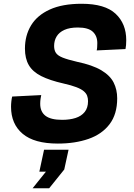

<svg xmlns="http://www.w3.org/2000/svg" viewBox="-20 -746 710 1019"><path d="M287 16Q161.8 16 100.2 -36Q38.6 -88 38.6 -179.2Q38.6 -193.2 40.3 -208.4Q42 -223.6 44.6 -233.6L198.8 -241.4Q197.4 -235 195.4 -222.3Q193.4 -209.6 193.4 -195.2Q193.4 -152.8 221.5 -131.4Q249.6 -110 309.6 -110Q350.2 -110 380.9 -119.8Q411.6 -129.6 429.4 -151.6Q447.2 -173.6 447.2 -209.2Q447.2 -225 442.4 -237.9Q437.6 -250.8 424.3 -262.1Q411 -273.4 385 -283.4Q359 -293.4 317.2 -302.8Q243.8 -319.4 198.6 -342.3Q153.4 -365.2 132.9 -400.4Q112.4 -435.6 112.4 -488Q112.4 -557.6 144.9 -611.3Q177.4 -665 244.4 -695.5Q311.4 -726 413.2 -726Q536.8 -726 593.4 -673.1Q650 -620.2 650 -532.8Q650 -519.2 649 -506.8Q648 -494.4 646 -485.6L493 -478.4Q495 -484.2 495.7 -495.4Q496.4 -506.6 496.4 -517.6Q496.4 -555.4 472.4 -577.7Q448.4 -600 393.2 -600Q349.8 -600 321.9 -587.4Q294 -574.8 280.6 -552.7Q267.2 -530.6 267.2 -502Q267.2 -479.6 276.9 -465.1Q286.6 -450.6 312.9 -440.1Q339.2 -429.6 389.2 -418Q471 -400.8 517.5 -373.2Q564 -345.6 583 -308.2Q602 -270.8 602 -224Q602 -140 561.5 -86.8Q521 -33.6 449.8 -8.8Q378.6 16 287 16ZM153 253.2 223.6 165.2H188.8L213.8 48.8H343.8L321 153.6L241 253.2Z"/></svg>

Font: Geist
Style: Italic
Weight: 400
Italic angle: -12°
Designer: Basement.studio, Andrés Briganti, Mateo Zaragoza
Foundry: Basement.studio, Vercel, Andrés Briganti, Guido Ferreyra, Mateo Zaragoza
Version: Version 1.500